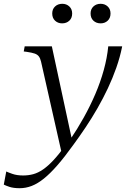

<svg xmlns="http://www.w3.org/2000/svg" viewBox="-107 -760 670 1011"><path d="M218 47 248 14 273 -19 166 -516H23L18 -489L34 -487Q61 -483 75.5 -478Q90 -473 97.5 -463Q105 -453 109 -436ZM262 -24 237 6Q203 53 174.5 83.5Q146 114 120 132Q94 150 68.5 157Q43 164 15 164Q-18 164 -42 155.5Q-66 147 -74 143L-87 212Q-78 217 -57 224Q-36 231 -3 231Q29 231 60 219Q91 207 124 180.5Q157 154 195 110.5Q233 67 279 3Q312 -42 344.5 -90.5Q377 -139 406.5 -190.5Q436 -242 461 -295Q486 -348 505.5 -403.5Q525 -459 536 -514V-516H463Q457 -455 439.5 -391.5Q422 -328 395 -265Q368 -202 334 -141Q300 -80 262 -24ZM220 -637Q243 -637 258 -651Q273 -665 273 -689Q273 -712 258 -726Q243 -740 221 -740Q198 -740 183 -726Q168 -712 168 -689Q168 -665 183 -651Q198 -637 220 -637ZM423 -637Q445 -637 460 -651Q475 -665 475 -689Q475 -712 460 -726Q445 -740 423 -740Q400 -740 385 -726Q370 -712 370 -689Q370 -665 385 -651Q400 -637 423 -637Z"/></svg>

Font: Roboto Serif 120pt Expanded Light
Style: Italic
Weight: 300
Width: 7
Italic angle: -10°
Designer: Greg Gazdowicz
Foundry: Commercial Type
Version: Version 1.008